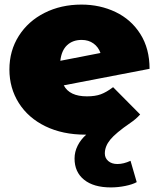

<svg xmlns="http://www.w3.org/2000/svg" viewBox="-20 -577 693 837"><path d="M419.5 -166C403.2 -160 383 -157 359 -157C308.3 -157 274.7 -173 258 -205L632 -277C632 -335.7 618.7 -386.2 592 -428.5C565.3 -470.8 529.3 -502.8 484 -524.5C438.7 -546.2 389 -557 335 -557C275.7 -557 222.2 -545 174.5 -521C126.8 -497 89.3 -463.5 62 -420.5C34.7 -377.5 21 -328.7 21 -274C21 -220 34.7 -171.3 62 -128C89.3 -84.7 128 -50.8 178 -26.5C228 -2.2 286 10 352 10H356C340 24 327.5 40 318.5 58C309.5 76 305 94.7 305 114C305 153.3 318.8 184.2 346.5 206.5C374.2 228.8 413 240 463 240C484.3 240 505.5 237.8 526.5 233.5C547.5 229.2 564 223.7 576 217L549 124C529 133.3 510 138 492 138C475.3 138 462 133.7 452 125C442 116.3 437 105.3 437 92C437 71.3 444.8 51.3 460.5 32C476.2 12.7 505.3 -11.7 548 -41C564 -51.7 578.3 -64 591 -78L473 -197C453.7 -182.3 435.8 -172 419.5 -166ZM272.5 -380C288.8 -395.3 310 -403 336 -403C356 -403 373.2 -397.8 387.5 -387.5C401.8 -377.2 412 -363.3 418 -346L243 -312C246.3 -342 256.2 -364.7 272.5 -380Z"/></svg>

Font: Montserrat Custom Black
Style: Regular
Weight: 900
Designer: Julieta Ulanovsky
Foundry: Julieta Ulanovsky
Version: Version 7.200